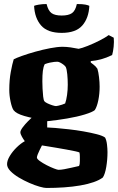

<svg xmlns="http://www.w3.org/2000/svg" viewBox="-20 -732 585 952"><path d="M210 200Q199 200 176 193.5Q153 187 125.5 175Q98 163 73 148Q48 133 31.5 116Q15 99 15 82Q15 64 28.5 41.5Q42 19 62.5 -1Q83 -21 103 -32Q96 -41 88.5 -54.5Q81 -68 81 -76Q81 -85 92.5 -100.5Q104 -116 119.5 -131.5Q135 -147 146 -156L214 -140V-100Q226 -100 255 -97.5Q284 -95 320.5 -91Q357 -87 394 -80.5Q431 -74 460 -66.5Q489 -59 501 -50Q508 -37 510.5 -15.5Q513 6 513 22Q513 59 507 95Q501 131 490 148Q473 161 444.5 171Q416 181 378.5 187.5Q341 194 298 197Q255 200 210 200ZM270 110Q282 110 298.5 107Q315 104 334.5 99.5Q354 95 372 91Q374 86 375 81.5Q376 77 376 66Q376 58 376 45.5Q376 33 374 24Q371 22 353 18Q335 14 309.5 9.5Q284 5 258 0.5Q232 -4 212.5 -7Q193 -10 188 -11Q183 -1 177 11Q171 23 167 33.5Q163 44 163 49Q163 56 177.5 66.5Q192 77 211.5 87Q231 97 248 103.5Q265 110 270 110ZM214 -131Q178 -139 149.5 -145Q121 -151 100.5 -157Q80 -163 67 -170Q54 -177 47 -186Q39 -198 32.5 -228Q26 -258 26 -286Q26 -335 33.5 -375.5Q41 -416 48 -438Q59 -444 88 -454.5Q117 -465 154.5 -475.5Q192 -486 228.5 -493Q265 -500 290 -500Q309 -500 330 -497Q351 -494 370 -490Q386 -493 415 -504.5Q444 -516 473.5 -531Q503 -546 519 -558L544 -545Q546 -525 543.5 -500.5Q541 -476 536 -459Q507 -445 481 -438Q455 -431 430 -429V-422Q435 -418 445 -410.5Q455 -403 463 -391Q468 -375 471 -349.5Q474 -324 474 -302Q474 -267 467.5 -235Q461 -203 450 -186Q438 -176 400.5 -164.5Q363 -153 313 -144.5Q263 -136 214 -131ZM258 -206Q261 -206 269.5 -208Q278 -210 287.5 -213Q297 -216 303 -219Q309 -236 312.5 -261Q316 -286 316 -312Q316 -339 313.5 -364Q311 -389 306 -400Q302 -406 294 -412Q286 -418 278 -422Q270 -426 264 -426Q258 -426 248.5 -425Q239 -424 227.5 -421.5Q216 -419 202 -414Q195 -401 192.5 -380.5Q190 -360 190 -329Q190 -313 191 -292Q192 -271 194 -253.5Q196 -236 200 -230Q204 -225 215.5 -219.5Q227 -214 239.5 -210Q252 -206 258 -206ZM286 -569Q216 -569 184 -605.5Q152 -642 149 -703Q155 -706 172.5 -709Q190 -712 211 -712Q219 -679 235.5 -667Q252 -655 286 -655Q320 -655 337 -667Q354 -679 361 -712Q390 -712 404 -709Q418 -706 423 -703Q420 -642 388 -605.5Q356 -569 286 -569Z"/></svg>

Font: Texturina Medium 12pt Black
Style: Regular
Weight: 900
Version: Version 1.002